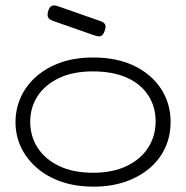

<svg xmlns="http://www.w3.org/2000/svg" viewBox="-20 -684 695 718"><path d="M330 14Q263 14 209.5 -4.5Q156 -23 117.5 -56.5Q79 -90 58.5 -133.5Q38 -177 38 -227Q38 -277 58 -321Q78 -365 116.5 -398.5Q155 -432 208 -450.5Q261 -469 328 -469Q418 -469 482.5 -437.5Q547 -406 582.5 -351.5Q618 -297 618 -228Q618 -176 598 -132Q578 -88 540 -55.5Q502 -23 449 -4.5Q396 14 330 14ZM328 -38Q402 -38 454.5 -63.5Q507 -89 534.5 -132.5Q562 -176 562 -230Q562 -284 535 -326.5Q508 -369 455.5 -393Q403 -417 327 -417Q253 -417 200.5 -392Q148 -367 120.5 -324.5Q93 -282 93 -229Q93 -175 120.5 -132Q148 -89 200.5 -63.5Q253 -38 328 -38ZM335 -551 178 -606Q164 -611 160 -619Q156 -627 160 -642Q165 -658 173.5 -662Q182 -666 196 -661L356 -605Q370 -600 373.5 -591.5Q377 -583 371 -568Q366 -553 358 -549.5Q350 -546 335 -551Z"/></svg>

Font: Fredoka SemiExpanded Light
Style: Regular
Weight: 300
Width: 6
Designer: Ben Nathan
Foundry: Milena B. Brandão, Ben Nathan
Version: Version 2.001